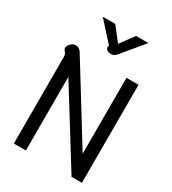

<svg xmlns="http://www.w3.org/2000/svg" viewBox="-225 -1071 1063 1187"><g transform="rotate(30 306.5 -477.0)"><path d="M44 0ZM67 -619Q67 -639 53 -653Q48 -660 46 -665Q44 -670 46 -678Q51 -694 65 -706Q79 -718 96 -718Q120 -718 135 -696L467 -158V-700H553V0H479L153 -525V0H67ZM272 -813 274 -818 151 -954H240L317 -856L389 -954H477L351 -802Q340 -789 331.5 -784Q323 -779 310 -779Q288 -779 277.5 -790.5Q267 -802 272 -813Z"/></g></svg>

Font: Niramit
Style: Regular
Weight: 400
Version: Version 1.000; ttfautohint (v1.6)